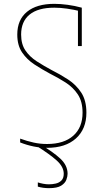

<svg xmlns="http://www.w3.org/2000/svg" viewBox="-20 -760 540 1000"><path d="M225 10Q191 10 156 3Q121 -4 85 -18V-38Q121 -25 155 -17.5Q189 -10 225 -10Q313 -10 361.5 -53Q410 -96 410 -173Q410 -231 385.5 -268Q361 -305 322 -330Q283 -355 239 -377Q198 -399 159 -424.5Q120 -450 95 -487Q70 -524 70 -580Q70 -657 120.5 -698.5Q171 -740 263 -740Q295 -740 332 -735Q369 -730 406 -720V-520H386V-713L401 -701Q364 -710 329 -715Q294 -720 263 -720Q178 -720 134 -684Q90 -648 90 -580Q90 -530 112.5 -497Q135 -464 171.5 -440.5Q208 -417 249 -395Q293 -373 334.5 -346Q376 -319 403 -278Q430 -237 430 -173Q430 -88 375.5 -39Q321 10 225 10ZM235 220Q220 220 205 218Q190 216 177 212V190Q189 194 204.5 197Q220 200 235 200Q253 200 270.5 196Q288 192 300 180Q312 168 312 145Q312 109 275.5 76Q239 43 170 0L188 -9Q255 30 293.5 65.5Q332 101 332 145Q332 159 325.5 176.5Q319 194 298.5 207Q278 220 235 220Z"/></svg>

Font: M PLUS Code Latin Thin
Style: Regular
Weight: 250
Designer: Coji Morishita
Foundry: UNDERFOREST DESIGN
Version: Version 1.002; ttfautohint (v1.8.3)